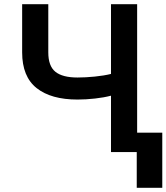

<svg xmlns="http://www.w3.org/2000/svg" viewBox="-20 -727 796 918"><path d="M210.9 -707V-476.6Q210.9 -411.1 244.9 -383.8Q278.8 -356.4 350.6 -356.4Q388.7 -356.4 432.9 -360.8Q477.1 -365.2 510.7 -373.5V-707H635.7V-92.8H755.9V170.9H633.8V0H510.7V-269.5Q477.5 -260.7 434.3 -255.9Q391.1 -251 350.6 -251Q224.1 -251 155 -305.9Q85.9 -360.8 85.9 -476.6V-707Z"/></svg>

Font: Pretendard Std SemiBold
Style: Regular
Weight: 600
Designer: Base glyphs from Inter by Rasmus Andersson; Hangeul glyphs from Noto Sans CJK(Source Han Sans) by Jang Soo-young and Kan
Foundry: Kil Hyung-jin
Version: Version 1.309